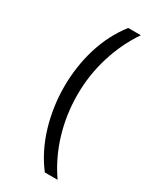

<svg xmlns="http://www.w3.org/2000/svg" viewBox="-231 -862 881 1067"><g transform="rotate(30 209.5 -328.5)"><path d="M256 135Q183 39 147 -83Q111 -205 111 -332Q111 -461 147 -579.5Q183 -698 256 -792H337Q270 -694 233.5 -575Q197 -456 197 -331Q197 -204 232.5 -85Q268 34 338 135Z"/></g></svg>

Font: lmalayalam85
Style: Book
Weight: 400
Designer: Jelle Bosma - Monotype Design Team
Foundry: Monotype Imaging Inc.
Version: Version 2.003